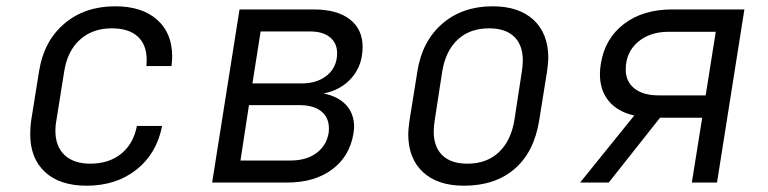

<svg xmlns="http://www.w3.org/2000/svg" viewBox="-20 -580 2440 610"><path d="M76 -154Q76 -175 79 -197L104 -353Q119 -449 184 -504.5Q249 -560 346 -560Q431 -560 479 -517.5Q527 -475 527 -401Q527 -392 525 -370H445Q446 -377 446 -390Q446 -438 417.5 -464Q389 -490 335 -490Q274 -490 234 -454Q194 -418 184 -353L159 -197Q156 -181 156 -165Q156 -115 185 -87.5Q214 -60 267 -60Q326 -60 365 -91.5Q404 -123 415 -180H495Q478 -92 413.5 -41Q349 10 255 10Q170 10 123 -33.5Q76 -77 76 -154Z M1008 -283Q1054 -274 1079.5 -246.5Q1105 -219 1105 -177Q1105 -170 1103 -156Q1091 -83 1035 -41.5Q979 0 892 0H654L741 -550H977Q1051 -550 1091.5 -518.5Q1132 -487 1132 -431Q1132 -373 1098 -333.5Q1064 -294 1008 -283ZM966 -480H808L782 -315H939Q988 -315 1019.5 -341Q1051 -367 1051 -411Q1051 -443 1028.5 -461.5Q1006 -480 966 -480ZM1025 -172Q1025 -207 1000.5 -226.5Q976 -246 931 -246H771L744 -70H903Q953 -70 985 -93.5Q1017 -117 1024 -157Q1025 -162 1025 -172Z M1277 -154Q1277 -167 1281 -197L1306 -353Q1321 -449 1385 -504.5Q1449 -560 1545 -560Q1629 -560 1675.5 -516.5Q1722 -473 1722 -396Q1722 -383 1718 -353L1693 -197Q1677 -97 1615 -43.5Q1553 10 1454 10Q1370 10 1323.5 -33.5Q1277 -77 1277 -154ZM1614 -197 1638 -353Q1641 -373 1641 -388Q1641 -437 1613.5 -463.5Q1586 -490 1534 -490Q1473 -490 1434.5 -454.5Q1396 -419 1385 -353L1361 -197Q1358 -178 1358 -162Q1358 -113 1385.5 -86.5Q1413 -60 1465 -60Q1526 -60 1564.5 -96Q1603 -132 1614 -197Z M1995 -213Q1942 -225 1914 -259Q1886 -293 1886 -344Q1886 -360 1889 -378Q1902 -458 1962.5 -504Q2023 -550 2115 -550H2345L2258 0H2178L2211 -206H2077L1914 0H1823ZM2222 -277 2254 -479H2104Q2044 -479 2006 -446Q1968 -413 1968 -359Q1968 -321 1995.5 -299Q2023 -277 2072 -277Z"/></svg>

Font: JetBrains Mono Semi Light
Style: Italic
Weight: 350
Italic angle: -9°
Monospace: yes
Designer: Philipp Nurullin, Konstantin Bulenkov
Foundry: JetBrains
Version: 2.002